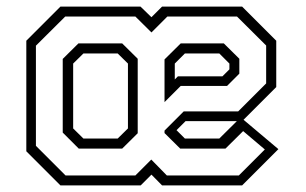

<svg xmlns="http://www.w3.org/2000/svg" viewBox="-20 -560 923 580"><path d="M162.5 0 59.5 -103V-437L162.5 -540H404.5L437.5 -508L469.5 -540H711.5L814.5 -437V-297L711.5 -194H540.5L508 -161.5V-172L538.5 -141.5H642.5L707 -205.5L821 -109.5L711.5 0H469.5L437.5 -32.5L405 0ZM218 -111 169.5 -159.5V-382L217 -429H349L396 -382.5V-157.5L349 -111ZM232 -141.5H335.5L366.5 -172V-368L335.5 -398.5H232L201 -368V-172ZM178 -30H389L437 -78L484 -30H701.5L780 -108.5L714.5 -164L661 -111H524.5L477 -158V-165.5L535 -223.5H699.5L784 -308V-422.5L696 -510H485.5L437.5 -462L389 -510H177L88.5 -422V-119.5ZM477 -251.5V-380.5L526 -429H656L703 -382.5V-337.5L666 -300.5H526ZM508 -320 517.5 -329.5H652L673 -350.5V-368L642.5 -398.5H538.5L508 -368Z"/></svg>

Font: Tourney Light
Style: Regular
Weight: 300
Version: Version 1.015